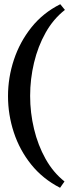

<svg xmlns="http://www.w3.org/2000/svg" viewBox="-20 -820 373 911"><path d="M266 -800 288 -773Q233 -730 196.5 -665Q160 -600 141.5 -522.5Q123 -445 123 -365Q123 -285 141.5 -208Q160 -131 196 -66.5Q232 -2 286 41L265 71Q183 29 128 -39.5Q73 -108 45.5 -192Q18 -276 18 -364Q18 -452 46 -536.5Q74 -621 129 -690Q184 -759 266 -800Z"/></svg>

Font: Ruwudu Medium
Style: Regular
Weight: 500
Designer: Becca Hirsbrunner Spalinger
Foundry: SIL International
Version: Version 3.000